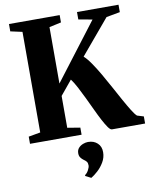

<svg xmlns="http://www.w3.org/2000/svg" viewBox="-105 -823 957 1173"><g transform="rotate(-10 373.0 -237.0)"><path d="M32 0V-44.5L105.5 -57.5V-681.5L32.5 -697.5V-743H347V-697.5L273 -681.5V-331.5L540 -681.5L454.5 -697V-743H712V-697L627 -681.5L447 -467.5Q467 -450 490.2 -416.2Q513.5 -382.5 538.2 -340Q563 -297.5 587.2 -252.5Q611.5 -207.5 634 -167Q656.5 -126.5 674.8 -97Q693 -67.5 705.5 -56.5L746 -44V0H540.5Q530.5 0 517 -19Q503.5 -38 487 -69.2Q470.5 -100.5 452.8 -138.5Q435 -176.5 416.5 -215.2Q398 -254 380.2 -287.5Q362.5 -321 346 -343L273 -254.5V-57L352 -44V0ZM463 128Q463 160.5 446.2 189Q429.5 217.5 406.5 238.2Q383.5 259 365.5 269.5H364L330.5 252.5L329.5 247Q343 238 352.2 220.8Q361.5 203.5 361.5 192Q361.5 176.5 355.2 168.5Q349 160.5 337.5 153Q327.5 146 319.8 135.5Q312 125 312 108.5Q312 88 323.8 75.2Q335.5 62.5 351.8 56.5Q368 50.5 380.5 50.5H384Q418 50.5 440.8 71.5Q463.5 92.5 463 128Z"/></g></svg>

Font: Merriweather 72pt ExtraBold
Style: Regular
Weight: 800
Version: Version 2.100